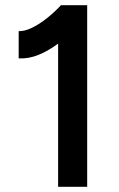

<svg xmlns="http://www.w3.org/2000/svg" viewBox="-20 -720 459 740"><path d="M204 0V-552Q168 -525 129.5 -509Q91 -493 52 -495V-600Q75 -599 104.5 -613.5Q134 -628 163.5 -652Q193 -676 215 -700H316V0Z"/></svg>

Font: Figtree Light SemiBold
Style: Regular
Weight: 600
Version: Version 2.002